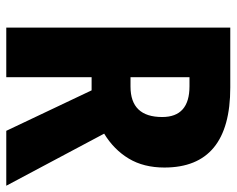

<svg xmlns="http://www.w3.org/2000/svg" viewBox="-91 -663 754 612"><g transform="rotate(90 286.0 -357.0)"><path d="M259 -714Q514 -714 514 -504Q514 -438 485.5 -390.5Q457 -343 406 -312L572 0H397L268 -272H226V0H68V-714ZM255 -584H226V-396H256Q353 -396 353 -497Q353 -584 255 -584Z"/></g></svg>

Font: Noto Sans Condensed ExtraBold
Style: Regular
Weight: 800
Width: 3
Designer: Monotype Design Team
Foundry: Monotype Imaging Inc.
Version: Version 2.013; ttfautohint (v1.8.4.7-5d5b)